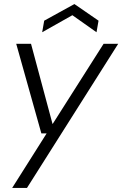

<svg xmlns="http://www.w3.org/2000/svg" viewBox="-20 -712 603 947"><path d="M40 215 210 -54H184L60 -496H133L239 -101H240L491 -496H563L113 215ZM188 -553 198 -610 347 -692 466 -610 456 -553 337 -637Z"/></svg>

Font: DM Sans 28pt Light
Style: Italic
Weight: 300
Italic angle: -10°
Version: Version 4.004;gftools[0.9.30]